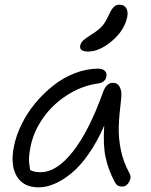

<svg xmlns="http://www.w3.org/2000/svg" viewBox="-20 -827 641 816"><path d="M354 -607.9Q335.4 -607.9 326.9 -614.5Q318.4 -621.1 320.8 -632.8Q323.7 -646 333.7 -655.3Q343.8 -664.6 370.1 -681.2Q400.9 -700.7 414.8 -716.8Q428.7 -732.9 441.9 -762.2Q453.6 -788.1 463.9 -797.6Q474.1 -807.1 486.8 -807.1Q508.3 -807.1 516.6 -792.2Q524.9 -777.3 521 -755.9Q509.3 -698.2 456.1 -653.1Q402.8 -607.9 354 -607.9ZM144 -30.8Q79.1 -30.8 51.3 -77.9Q23.4 -125 39.1 -204.1Q48.3 -251 71.8 -298.8Q95.2 -346.7 130.1 -388.7Q165 -430.7 206.8 -463.6Q248.5 -496.6 298.1 -515.9Q347.7 -535.2 397 -535.2Q415.5 -535.2 425.3 -526.1Q435.1 -517.1 432.1 -501Q427.2 -476.6 396 -472.2Q326.2 -462.4 264.2 -422.1Q202.1 -381.8 162.4 -324.5Q122.6 -267.1 109.9 -204.1Q104 -174.8 103.3 -156Q102.5 -137.2 107.9 -105Q122.1 -95.2 152.8 -95.2Q221.2 -95.2 290.3 -183.3Q359.4 -271.5 418.9 -438Q433.1 -475.1 460 -475.1Q479.5 -475.1 489 -457Q498.5 -439 495.1 -409.2Q485.8 -332.5 484.6 -285.9Q483.4 -239.3 493.7 -189Q503.9 -138.7 529.8 -91.8Q540 -74.7 529.1 -54.4Q518.1 -34.2 500 -34.2Q486.8 -34.2 479.5 -39.1Q472.2 -43.9 466.8 -55.2Q440.4 -105.5 429 -157.2Q417.5 -209 422.9 -293Q393.1 -224.6 356.7 -172.6Q320.3 -120.6 283.4 -90.6Q246.6 -60.5 211.7 -45.7Q176.8 -30.8 144 -30.8Z"/></svg>

Font: Shantell Sans Bouncy
Style: Italic
Weight: 300
Italic angle: -11.31°
Designer: Stephen Nixon, Anya Danilova, Shantell Martin
Foundry: Arrow Type
Version: Version 1.006;[9816181b4]